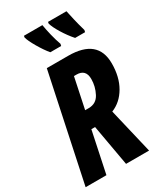

<svg xmlns="http://www.w3.org/2000/svg" viewBox="-234 -1031 954 1119"><g transform="rotate(-30 242.5 -472.0)"><path d="M284 -784 287 -797Q275 -830 265 -871Q255 -912 250 -944H126L124 -934Q130 -909 157.5 -862Q185 -815 211 -784ZM445 -784 448 -797Q434 -846 425.5 -883Q417 -920 412 -944H288L286 -934Q293 -907 320 -863Q347 -819 378 -784ZM261 -595H278Q340 -595 340 -530Q340 -480 316.5 -435Q293 -390 242 -390H218ZM136 0 194 -276H219L268 0H423L351 -304Q414 -329 451.5 -393.5Q489 -458 489 -549Q489 -714 291 -714H147L-4 0Z"/></g></svg>

Font: Noto Sans UI Condensed ExtraBold
Style: Italic
Weight: 800
Width: 3
Designer: Monotype Design Team
Foundry: Monotype Imaging Inc.
Version: 1.001